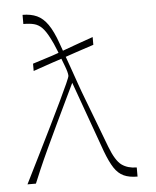

<svg xmlns="http://www.w3.org/2000/svg" viewBox="-53 -783 681 837"><g transform="rotate(-5 287.5 -365.0)"><path d="M104 -490V-522Q138 -533 157.5 -539Q177 -545 189 -549Q201 -553 212 -557Q223 -561 239 -567Q255 -573 265 -576.5Q275 -580 287 -584.5Q299 -589 319 -596Q339 -603 373 -615V-581Q340 -570 321.5 -564Q303 -558 291.5 -554Q280 -550 269.5 -546.5Q259 -543 242 -537Q225 -531 214 -527.5Q203 -524 191 -520Q179 -516 159 -509Q139 -502 104 -490ZM515 8Q479 8 455 -3Q431 -14 413.5 -40.5Q396 -67 378 -115L267 -424Q252 -393 230 -347Q208 -301 183.5 -249.5Q159 -198 136 -148.5Q113 -99 96 -59.5Q79 -20 71 0H34Q66 -64 97.5 -127.5Q129 -191 157 -248Q185 -305 206.5 -350Q228 -395 240.5 -423Q253 -451 253 -456Q253 -470 241 -501Q230 -531 215.5 -568Q201 -605 189 -627Q173 -658 158 -673Q143 -688 124 -693Q105 -698 77 -698V-738Q113 -738 139.5 -726Q166 -714 187 -684Q208 -654 227 -600Q250 -536 265 -493.5Q280 -451 292 -416.5Q304 -382 318 -346Q332 -310 351 -259.5Q370 -209 399 -133Q423 -70 449.5 -51Q476 -32 515 -32Z"/></g></svg>

Font: Ojuju ExtraLight
Style: Regular
Weight: 200
Designer: Chisaokwu Joboson, Mirko Velimirovic
Foundry: Udi Foundry
Version: Version 1.000